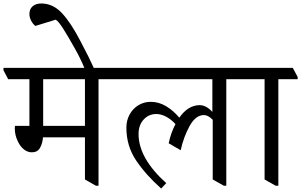

<svg xmlns="http://www.w3.org/2000/svg" viewBox="-51 -1035 1730 1103"><path d="M626 -593V-580H515V32H500L437 -4V-246H196Q193 -210 178.5 -185Q164 -160 132 -160Q107 -160 86 -177Q65 -194 52 -222Q34 -258 34 -297L35 -312H118V-580H-4L-31 -631V-645H597ZM437 -312V-580H197V-312Z M411 -799Q464 -699 489 -642H435Q423 -671 408 -701.5Q393 -732 382 -751Q339 -828 311.5 -871Q284 -914 269 -922L152 -886Q138 -897 128 -916Q118 -935 118 -955Q118 -983 136.5 -999Q155 -1015 186 -1015Q253 -1015 304.5 -960Q356 -905 411 -799Z M1361 -580H1249V32H1235L1171 -4V-347Q1144 -374 1121 -374Q1073 -374 1038.5 -311.5Q1004 -249 987 -172L918 -212Q931 -273 957 -322Q934 -348 904.5 -364Q875 -380 847 -380Q803 -380 774 -348Q745 -316 745 -265Q745 -126 904 17L875 48Q788 -29 731.5 -112.5Q675 -196 675 -302Q675 -343 693.5 -377Q712 -411 744 -430.5Q776 -450 815 -450Q861 -450 903 -425Q945 -400 979 -359Q1029 -430 1095 -431Q1134 -431 1169 -392V-580H621L594 -631V-645H1331L1359 -593Z M1659 -593V-580H1548V32H1533L1469 -4V-580H1354L1327 -631V-645H1631Z"/></svg>

Font: Grenzecho Serif
Style: Serif-Regular
Weight: 400
Designer: Dan Reynolds
Foundry: Dan Reynolds
Version: Version 1.001; ttfautohint (v1.1) -l 5 -r 5 -G 72 -x 0 -D la